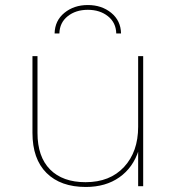

<svg xmlns="http://www.w3.org/2000/svg" viewBox="-20 -740 704 763"><path d="M109 -212V-517H129V-212Q129 -117 179 -66.5Q229 -16 320 -16Q417 -16 473 -76.5Q529 -137 529 -236V-517H549V0H529V-146L531 -143Q509 -74 454.5 -35.5Q400 3 321 3Q221 3 165 -52.5Q109 -108 109 -212ZM329 -720Q384 -720 422 -689Q460 -658 461 -607H442Q441 -650 409 -675.5Q377 -701 329 -701Q281 -701 249 -675.5Q217 -650 216 -607H197Q198 -658 236 -689Q274 -720 329 -720Z"/></svg>

Font: iiserrat Thin
Style: Regular
Weight: 100
Designer: Akira Ohta
Foundry: Akira Ohta
Version: Version 1.200;Glyphs 3.3.1 (3343)